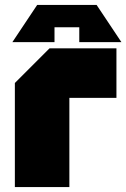

<svg xmlns="http://www.w3.org/2000/svg" viewBox="-20 -755 510 775"><path d="M40 0V-420L180 -560H450V-360H260V0ZM200 -585H30L130 -735H370L470 -585H300V-645H200Z"/></svg>

Font: Tektur Black
Style: Regular
Weight: 900
Designer: Adam Jagosz
Foundry: Adam Jagosz
Version: Version 1.005;gftools[0.9.30]